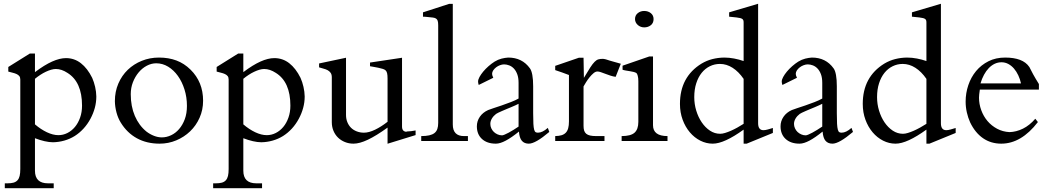

<svg xmlns="http://www.w3.org/2000/svg" viewBox="-20 -746 5552 1016"><path d="M414.1 -187Q414.1 -312.5 336.9 -360.4Q305.7 -380.9 275.4 -380.9Q264.2 -380.9 250.5 -377Q236.8 -373 222.4 -366.2Q208 -359.4 193.4 -349.9Q178.7 -340.3 165 -329.1V-87.9Q195.8 -61.5 228.3 -46.1Q260.7 -30.8 289.1 -30.8Q314 -30.8 336.7 -42.2Q359.4 -53.7 376.5 -74.2Q393.6 -94.7 403.8 -123.5Q414.1 -152.3 414.1 -187ZM489.7 -235.4Q489.7 -204.6 481.7 -175Q473.6 -145.5 459 -118.2Q443.4 -88.9 422.1 -65.7Q400.9 -42.5 375.5 -26.4Q349.6 -10.3 320.1 -2Q290.5 6.3 260.3 6.8Q240.7 6.8 216.1 1.2Q191.4 -4.4 165 -14.6V157.2Q165 224.1 233.9 224.1H264.2V250H5.4V224.1H20Q38.6 224.1 51.5 220.5Q64.5 216.8 72.5 208Q80.6 199.2 84 184.8Q87.4 170.4 87.4 148.4V-325.2Q87.4 -336.9 82 -343.5Q76.7 -350.1 67.6 -354.2Q58.6 -358.4 47.1 -361.1Q35.6 -363.8 23.9 -367.2V-391.6L138.2 -462.9H165V-364.3Q215.3 -402.3 255.9 -420.4Q296.4 -438.5 329.1 -438.5Q373.5 -438.5 408.2 -411.4Q442.9 -384.3 467.8 -334Q477.5 -312 483.4 -286.4Q489.3 -260.7 489.7 -235.4Z M969.2 -185.5Q969.2 -231.4 956.3 -272.5Q943.4 -313.5 921.4 -344.2Q899.4 -375 869.9 -393.1Q840.3 -411.1 806.6 -411.1Q781.2 -411.1 756.8 -398.2Q732.4 -385.3 713.6 -362.8Q694.8 -340.3 683.3 -310.8Q671.9 -281.2 671.9 -248Q671.9 -183.1 693.6 -132.6Q715.3 -82 754.9 -49.8Q773.4 -35.6 794.7 -27.3Q815.9 -19 836.4 -19Q861.3 -19 885.3 -30.3Q909.2 -41.5 927.7 -63Q946.3 -84.5 957.8 -115.2Q969.2 -146 969.2 -185.5ZM1054.7 -212.9Q1054.7 -164.6 1036.1 -122.8Q1017.6 -81.1 985.8 -50.8Q954.1 -20.5 912.6 -3.2Q871.1 14.2 824.7 14.2Q756.3 14.2 704.3 -14.4Q652.3 -43 619.1 -97.2Q604.5 -120.6 596.4 -150.9Q588.4 -181.2 587.9 -210.4Q587.9 -261.2 606.2 -303.7Q624.5 -346.2 656.2 -376.7Q688 -407.2 730.5 -424.3Q772.9 -441.4 821.3 -441.4Q872.1 -441.4 913.3 -426Q954.6 -410.6 988.3 -377.4Q1054.7 -312 1054.7 -212.9Z M1516.6 -187Q1516.6 -312.5 1439.5 -360.4Q1408.2 -380.9 1377.9 -380.9Q1366.7 -380.9 1353 -377Q1339.4 -373 1325 -366.2Q1310.5 -359.4 1295.9 -349.9Q1281.2 -340.3 1267.6 -329.1V-87.9Q1298.3 -61.5 1330.8 -46.1Q1363.3 -30.8 1391.6 -30.8Q1416.5 -30.8 1439.2 -42.2Q1461.9 -53.7 1479 -74.2Q1496.1 -94.7 1506.3 -123.5Q1516.6 -152.3 1516.6 -187ZM1592.3 -235.4Q1592.3 -204.6 1584.2 -175Q1576.2 -145.5 1561.5 -118.2Q1545.9 -88.9 1524.7 -65.7Q1503.4 -42.5 1478 -26.4Q1452.1 -10.3 1422.6 -2Q1393.1 6.3 1362.8 6.8Q1343.3 6.8 1318.6 1.2Q1293.9 -4.4 1267.6 -14.6V157.2Q1267.6 224.1 1336.4 224.1H1366.7V250H1107.9V224.1H1122.6Q1141.1 224.1 1154.1 220.5Q1167 216.8 1175 208Q1183.1 199.2 1186.5 184.8Q1189.9 170.4 1189.9 148.4V-325.2Q1189.9 -336.9 1184.6 -343.5Q1179.2 -350.1 1170.2 -354.2Q1161.1 -358.4 1149.7 -361.1Q1138.2 -363.8 1126.5 -367.2V-391.6L1240.7 -462.9H1267.6V-364.3Q1317.9 -402.3 1358.4 -420.4Q1398.9 -438.5 1431.6 -438.5Q1476.1 -438.5 1510.7 -411.4Q1545.4 -384.3 1570.3 -334Q1580.1 -312 1585.9 -286.4Q1591.8 -260.7 1592.3 -235.4Z M2179.2 -31.2 2030.8 14.6V-70.8Q1971.2 -27.8 1927 -6.8Q1882.8 14.2 1850.6 14.2Q1826.2 14.2 1805.2 5.6Q1784.2 -2.9 1768.8 -17.8Q1753.4 -32.7 1744.6 -53.7Q1735.8 -74.7 1735.8 -99.6V-336.9Q1735.8 -352.1 1729.5 -360.8Q1723.1 -369.6 1713.4 -374.8Q1703.6 -379.9 1691.7 -382.8Q1679.7 -385.7 1668.5 -389.6V-410.2L1811 -440.4V-137.7Q1811 -116.7 1818.1 -99.4Q1825.2 -82 1837.6 -69.8Q1850.1 -57.6 1867.7 -50.8Q1885.3 -43.9 1905.8 -43.9Q1932.1 -43.9 1964.6 -59.6Q1997.1 -75.2 2030.8 -101.6V-330.6Q2030.8 -349.1 2028.3 -358.9Q2025.9 -368.7 2020.3 -373.8Q2014.6 -378.9 2005.1 -381.6Q1995.6 -384.3 1981 -387.7Q1970.7 -390.1 1959.2 -391.8Q1947.8 -393.6 1938 -395.5V-415L2107.4 -440.4V-76.7Q2107.4 -62.5 2113.5 -55.9Q2119.6 -49.3 2129.4 -48.8Q2133.3 -50.8 2140.1 -50.8Q2147 -50.8 2154.8 -51.8L2179.2 -55.7Z M2456.1 0H2209V-25.9Q2233.9 -25.9 2251.2 -29.8Q2268.6 -33.7 2279.1 -42Q2289.6 -50.3 2294.2 -63.5Q2298.8 -76.7 2298.8 -95.7V-612.3Q2298.8 -627.9 2296.1 -636Q2293.5 -644 2287.1 -647.9Q2280.8 -651.9 2270.5 -653.1Q2260.3 -654.3 2244.6 -655.8Q2237.8 -656.7 2230.7 -657.2Q2223.6 -657.7 2218.3 -657.7V-680.7L2356.9 -725.6H2376V-87.4Q2376 -25.9 2435.5 -25.9H2456.1Z M2724.1 -196.8Q2718.8 -193.8 2708.5 -189.2Q2698.2 -184.6 2686 -179.4Q2673.8 -174.3 2660.6 -168.9Q2647.5 -163.6 2636 -158.4Q2624.5 -153.3 2616.2 -149.4Q2607.9 -145.5 2605 -143.1Q2591.3 -132.8 2583 -118.9Q2574.7 -105 2574.7 -90.3Q2574.7 -78.1 2579.8 -66.9Q2585 -55.7 2593.5 -47.6Q2602.1 -39.6 2613.3 -34.7Q2624.5 -29.8 2636.7 -29.8Q2641.1 -29.8 2650.4 -33.7Q2659.7 -37.6 2671.6 -43.9Q2683.6 -50.3 2697.3 -58.8Q2710.9 -67.4 2724.1 -76.2ZM2886.7 -47.9Q2813.5 14.2 2778.3 14.2Q2754.4 14.2 2741.5 -1Q2728.5 -16.1 2726.1 -49.8Q2687 -18.1 2656.7 -2Q2626.5 14.2 2604 14.2Q2557.6 14.2 2530.5 -10.5Q2503.4 -35.2 2503.4 -77.6Q2503.4 -105 2519 -127.9Q2534.7 -150.9 2563 -163.6Q2570.3 -167 2590.3 -173.3Q2610.4 -179.7 2634.5 -188Q2658.7 -196.3 2683.3 -205.8Q2708 -215.3 2724.1 -224.6V-307.6Q2724.1 -335 2717 -353.5Q2710 -372.1 2699 -383.5Q2688 -395 2674.3 -400.1Q2660.6 -405.3 2647.5 -405.3Q2637.2 -405.3 2626 -401.1Q2614.7 -397 2605.5 -389.9Q2596.2 -382.8 2590.1 -373.8Q2584 -364.7 2584 -355Q2584 -347.2 2590.3 -334.5L2513.2 -296.4Q2509.8 -307.1 2509.8 -314.5Q2509.8 -324.7 2517.3 -338.6Q2524.9 -352.5 2537.1 -367.2Q2549.3 -381.8 2565.2 -395.8Q2581.1 -409.7 2597.2 -419.9Q2615.7 -431.2 2634.3 -435.8Q2652.8 -440.4 2669.4 -441.4Q2743.2 -441.4 2784.2 -384.3Q2792.5 -373 2796.9 -349.1Q2801.3 -325.2 2801.3 -289.6V-147Q2801.3 -111.3 2802.5 -90.8Q2803.7 -70.3 2806.6 -59.8Q2809.6 -49.3 2814.5 -46.6Q2819.3 -43.9 2826.7 -43.9Q2850.6 -43.9 2878.9 -69.3Z M3265.1 -408.7 3237.8 -339.4Q3224.1 -341.3 3210 -345.9Q3195.8 -350.6 3183.1 -355.5Q3170.4 -360.4 3159.7 -364Q3148.9 -367.7 3141.6 -367.7Q3131.3 -367.7 3120.6 -358.6Q3109.9 -349.6 3099.6 -336.9Q3089.4 -324.2 3081.1 -310.8Q3072.8 -297.4 3067.9 -288.6V-80.6Q3067.9 -65.4 3071 -55.2Q3074.2 -44.9 3082 -38.3Q3089.8 -31.7 3102.8 -28.8Q3115.7 -25.9 3134.8 -25.9H3178.7V0H2918V-25.9Q2938 -26.4 2951.7 -30.5Q2965.3 -34.7 2974.1 -43.9Q2982.9 -53.2 2986.8 -67.9Q2990.7 -82.5 2990.7 -103.5V-349.1Q2973.6 -356 2954.6 -362.5Q2935.5 -369.1 2918 -375V-397.5L3043 -440.4H3067.9L3069.8 -334Q3090.3 -368.7 3103.3 -388.7Q3116.2 -408.7 3126.5 -418.9Q3136.7 -429.2 3146.5 -431.9Q3156.2 -434.6 3169.4 -434.6Q3175.3 -434.6 3186 -431.9Q3196.8 -429.2 3206.5 -425.3Z M3438.5 -645Q3438.5 -624.5 3424.1 -612.8Q3409.7 -601.1 3388.7 -601.1Q3379.9 -601.1 3371.1 -604.2Q3362.3 -607.4 3355.5 -613.3Q3348.6 -619.1 3344.5 -627.2Q3340.3 -635.3 3340.3 -645Q3340.3 -664.6 3354.7 -676.3Q3369.1 -688 3388.7 -688Q3409.7 -688 3424.1 -676.3Q3438.5 -664.6 3438.5 -645ZM3512.2 0H3269.5V-25.9Q3317.9 -25.9 3337.9 -43.9Q3357.9 -62 3357.9 -101.1V-316.4Q3357.9 -333.5 3354.7 -345Q3351.6 -356.4 3347.7 -359.4Q3341.8 -363.3 3332.3 -365.5Q3322.8 -367.7 3312.3 -369.4Q3301.8 -371.1 3291.5 -372.8Q3281.2 -374.5 3274.4 -377V-398.4L3416 -447.3H3435.5V-83.5Q3435.5 -25.9 3512.2 -25.9Z M3915 -328.6Q3888.7 -366.7 3856.7 -387.2Q3824.7 -407.7 3789.6 -407.7Q3761.2 -407.7 3736.3 -395.5Q3711.4 -383.3 3693.1 -360.6Q3674.8 -337.9 3664.3 -305.2Q3653.8 -272.5 3653.8 -231.9Q3653.8 -195.3 3664.3 -160.6Q3674.8 -126 3693.4 -98.6Q3711.9 -71.3 3736.8 -54.7Q3761.7 -38.1 3791 -38.1Q3802.2 -38.1 3816.9 -42.5Q3831.5 -46.9 3848.1 -54.2Q3864.7 -61.5 3881.8 -71Q3898.9 -80.6 3915 -90.8ZM4069.8 -42.5 3931.2 14.2H3915V-60.1Q3864.3 -23.4 3823.2 -4.6Q3782.2 14.2 3751.5 14.2Q3717.3 14.2 3685.8 -1.7Q3654.3 -17.6 3630.4 -45.9Q3606.4 -74.2 3592.3 -112.5Q3578.1 -150.9 3578.1 -196.3Q3578.1 -338.9 3691.9 -409.2Q3719.7 -425.8 3749.5 -433.3Q3779.3 -440.9 3812 -441.4Q3838.4 -441.4 3865 -436.3Q3891.6 -431.2 3915 -422.9V-626.5Q3915 -633.8 3913.6 -638.2Q3912.1 -642.6 3908.2 -645.5Q3904.3 -648.4 3896.7 -650.4Q3889.2 -652.3 3876.5 -653.8L3838.4 -657.7V-680.7L3991.7 -726.1V-93.8Q3991.7 -57.1 4020 -57.1Q4029.8 -57.1 4043.5 -61Q4057.1 -64.9 4069.8 -68.8Z M4331.1 -196.8Q4325.7 -193.8 4315.4 -189.2Q4305.2 -184.6 4293 -179.4Q4280.8 -174.3 4267.6 -168.9Q4254.4 -163.6 4242.9 -158.4Q4231.4 -153.3 4223.1 -149.4Q4214.8 -145.5 4211.9 -143.1Q4198.2 -132.8 4189.9 -118.9Q4181.6 -105 4181.6 -90.3Q4181.6 -78.1 4186.8 -66.9Q4191.9 -55.7 4200.4 -47.6Q4209 -39.6 4220.2 -34.7Q4231.4 -29.8 4243.7 -29.8Q4248 -29.8 4257.3 -33.7Q4266.6 -37.6 4278.6 -43.9Q4290.5 -50.3 4304.2 -58.8Q4317.9 -67.4 4331.1 -76.2ZM4493.7 -47.9Q4420.4 14.2 4385.3 14.2Q4361.3 14.2 4348.4 -1Q4335.4 -16.1 4333 -49.8Q4293.9 -18.1 4263.7 -2Q4233.4 14.2 4210.9 14.2Q4164.6 14.2 4137.5 -10.5Q4110.4 -35.2 4110.4 -77.6Q4110.4 -105 4126 -127.9Q4141.6 -150.9 4169.9 -163.6Q4177.2 -167 4197.3 -173.3Q4217.3 -179.7 4241.5 -188Q4265.6 -196.3 4290.3 -205.8Q4314.9 -215.3 4331.1 -224.6V-307.6Q4331.1 -335 4324 -353.5Q4316.9 -372.1 4305.9 -383.5Q4294.9 -395 4281.2 -400.1Q4267.6 -405.3 4254.4 -405.3Q4244.1 -405.3 4232.9 -401.1Q4221.7 -397 4212.4 -389.9Q4203.1 -382.8 4197 -373.8Q4190.9 -364.7 4190.9 -355Q4190.9 -347.2 4197.3 -334.5L4120.1 -296.4Q4116.7 -307.1 4116.7 -314.5Q4116.7 -324.7 4124.3 -338.6Q4131.8 -352.5 4144 -367.2Q4156.2 -381.8 4172.1 -395.8Q4188 -409.7 4204.1 -419.9Q4222.7 -431.2 4241.2 -435.8Q4259.8 -440.4 4276.4 -441.4Q4350.1 -441.4 4391.1 -384.3Q4399.4 -373 4403.8 -349.1Q4408.2 -325.2 4408.2 -289.6V-147Q4408.2 -111.3 4409.4 -90.8Q4410.6 -70.3 4413.6 -59.8Q4416.5 -49.3 4421.4 -46.6Q4426.3 -43.9 4433.6 -43.9Q4457.5 -43.9 4485.8 -69.3Z M4882.3 -328.6Q4856 -366.7 4824 -387.2Q4792 -407.7 4756.8 -407.7Q4728.5 -407.7 4703.6 -395.5Q4678.7 -383.3 4660.4 -360.6Q4642.1 -337.9 4631.6 -305.2Q4621.1 -272.5 4621.1 -231.9Q4621.1 -195.3 4631.6 -160.6Q4642.1 -126 4660.6 -98.6Q4679.2 -71.3 4704.1 -54.7Q4729 -38.1 4758.3 -38.1Q4769.5 -38.1 4784.2 -42.5Q4798.8 -46.9 4815.4 -54.2Q4832 -61.5 4849.1 -71Q4866.2 -80.6 4882.3 -90.8ZM5037.1 -42.5 4898.4 14.2H4882.3V-60.1Q4831.5 -23.4 4790.5 -4.6Q4749.5 14.2 4718.8 14.2Q4684.6 14.2 4653.1 -1.7Q4621.6 -17.6 4597.7 -45.9Q4573.7 -74.2 4559.6 -112.5Q4545.4 -150.9 4545.4 -196.3Q4545.4 -338.9 4659.2 -409.2Q4687 -425.8 4716.8 -433.3Q4746.6 -440.9 4779.3 -441.4Q4805.7 -441.4 4832.3 -436.3Q4858.9 -431.2 4882.3 -422.9V-626.5Q4882.3 -633.8 4880.9 -638.2Q4879.4 -642.6 4875.5 -645.5Q4871.6 -648.4 4864 -650.4Q4856.4 -652.3 4843.8 -653.8L4805.7 -657.7V-680.7L4959 -726.1V-93.8Q4959 -57.1 4987.3 -57.1Q4997.1 -57.1 5010.7 -61Q5024.4 -64.9 5037.1 -68.8Z M5382.8 -304.7Q5377.9 -327.1 5368.4 -347.4Q5358.9 -367.7 5345.7 -383.1Q5332.5 -398.4 5315.7 -407.5Q5298.8 -416.5 5279.8 -416.5Q5260.3 -416.5 5243.4 -408.4Q5226.6 -400.4 5212.4 -385.7Q5198.2 -371.1 5187 -350.3Q5175.8 -329.6 5168.5 -304.7ZM5477.5 -272H5165Q5160.6 -242.7 5160.6 -229.5Q5160.6 -195.3 5172.4 -163.1Q5184.1 -130.9 5205.3 -105.7Q5226.6 -80.6 5256.3 -64.7Q5286.1 -48.8 5321.8 -46.9Q5357.9 -47.9 5393.1 -65.2Q5428.2 -82.5 5458.5 -117.7L5472.2 -100.1Q5384.3 14.2 5278.3 14.2Q5223.6 14.2 5181.9 -14.6Q5140.1 -43.5 5113.8 -98.1Q5102.5 -123 5096.2 -151.1Q5089.8 -179.2 5089.8 -208.5Q5089.8 -253.4 5104 -295.4Q5118.2 -337.4 5145 -369.9Q5171.9 -402.3 5210.7 -421.9Q5249.5 -441.4 5298.8 -441.4Q5345.2 -441.4 5377.4 -429.2Q5409.7 -417 5427.2 -391.1Q5434.6 -375.5 5446.8 -353.3Q5459 -331.1 5477.5 -301.3Z"/></svg>

Font: HM XNiloofar
Style: Regular
Weight: 400
Designer: Hossein Movahhedian
Version: Version 2.8, 2015